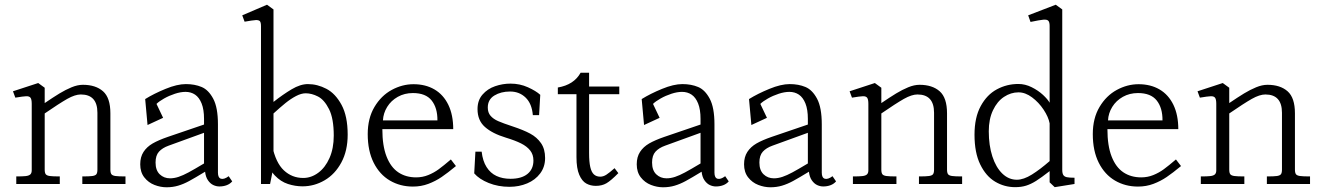

<svg xmlns="http://www.w3.org/2000/svg" viewBox="-20 -780 5594 814"><path d="M393 -61V-302Q393 -379.5 322.5 -379.5Q298.5 -379.5 265.2 -360.8Q232 -342 166.5 -297V-341Q207 -368.5 232.5 -384Q258 -399.5 283.5 -410Q309 -420.5 331.5 -420.5Q385.5 -420.5 416.8 -393Q448 -365.5 448 -299.5V-61Q448 -47 452.5 -41.2Q457 -35.5 469.5 -33.8Q482 -32 512 -32V0H329V-32Q359 -32 371.5 -33.8Q384 -35.5 388.5 -41.2Q393 -47 393 -61ZM114.5 -58V-340Q114.5 -359 109.2 -365.8Q104 -372.5 91 -372Q78 -371.5 45 -366L35 -393L142 -428L169.5 -408V-61Q169.5 -47 174 -41.2Q178.5 -35.5 191 -33.8Q203.5 -32 233.5 -32V0H49V-32Q76 -32 89.2 -33.5Q102.5 -35 108.5 -40.5Q114.5 -46 114.5 -58Z M574.5 -83.5Q574.5 -114.5 588.5 -136Q602.5 -157.5 627.2 -171.8Q652 -186 691 -199.5L845 -252V-276Q845 -315.5 834.8 -341.2Q824.5 -367 807 -378.8Q789.5 -390.5 766.5 -390.5Q746 -390.5 721.5 -382.5Q697 -374.5 675.8 -362.5Q654.5 -350.5 643.5 -339.5L671.5 -280.5L605.5 -250L595.5 -360Q632.5 -383 681.8 -403.2Q731 -423.5 768 -423.5Q805.5 -423.5 834.8 -411.2Q864 -399 884 -361.5Q904 -324 904 -253V-48Q904 -26 917 -22.2Q930 -18.5 949.5 -33L964.5 -11Q955 0 941 5.2Q927 10.5 910 10.5Q897 10.5 884.2 4.5Q871.5 -1.5 861.8 -15.5Q852 -29.5 849.5 -52Q806 -25.5 782 -12.5Q758 0.5 735.2 7.2Q712.5 14 686 14Q660.5 14 634.8 4Q609 -6 591.8 -28Q574.5 -50 574.5 -83.5ZM845 -87V-217L695 -162.5Q668.5 -153 654 -137Q639.5 -121 639.5 -91Q639.5 -58 657.2 -41Q675 -24 701 -24Q718.5 -24 737.2 -30.2Q756 -36.5 779.2 -49Q802.5 -61.5 845 -87Z M1112 -107 1134 -162Q1149 -90 1183.5 -57.8Q1218 -25.5 1265.5 -25.5Q1299.5 -25.5 1329.2 -47.5Q1359 -69.5 1377 -110.2Q1395 -151 1395 -205Q1395 -277.5 1375 -317.2Q1355 -357 1328.2 -370.8Q1301.5 -384.5 1276 -384.5Q1257.5 -384.5 1235 -372.8Q1212.5 -361 1190 -342.8Q1167.5 -324.5 1139 -298.5V-347.5Q1179.5 -379.5 1216.5 -401.5Q1253.5 -423.5 1285.5 -423.5Q1325.5 -423.5 1363.8 -403.5Q1402 -383.5 1428 -335.5Q1454 -287.5 1454 -209Q1454 -141 1427.2 -91.2Q1400.5 -41.5 1356.5 -15.8Q1312.5 10 1262.5 10Q1231.5 10 1200.8 0Q1170 -10 1145.2 -36Q1120.5 -62 1112 -107ZM1017 -688 1007 -715 1112 -760 1139.5 -740V-72.5L1125 0H1086.5V-669Q1086.5 -685 1081.8 -690.2Q1077 -695.5 1063.8 -694.8Q1050.5 -694 1017 -688Z M1539 -211.5Q1539 -278.5 1567.5 -326.5Q1596 -374.5 1640.8 -398.8Q1685.5 -423 1733 -423Q1784 -423 1822 -400.8Q1860 -378.5 1880.8 -335.5Q1901.5 -292.5 1901.5 -232.5H1601Q1601 -162 1618.8 -116.5Q1636.5 -71 1668.5 -49.5Q1700.5 -28 1744 -28Q1771.5 -28 1795.5 -37.8Q1819.5 -47.5 1840 -62.5Q1860.5 -77.5 1891.5 -104L1913 -76Q1878 -47 1852.2 -29.5Q1826.5 -12 1796 -0.5Q1765.5 11 1730.5 11Q1676.5 11 1633 -14.5Q1589.5 -40 1564.2 -90.2Q1539 -140.5 1539 -211.5ZM1730.5 -385.5Q1695 -385.5 1666.5 -369.5Q1638 -353.5 1621.5 -326.8Q1605 -300 1603.5 -269.5H1834.5Q1835 -322.5 1810 -354Q1785 -385.5 1730.5 -385.5Z M1990.5 -45 1995.5 -137H2022Q2026.5 -97.5 2042.8 -71.8Q2059 -46 2084.8 -34Q2110.5 -22 2144 -22Q2191 -22 2216.2 -42.5Q2241.5 -63 2241.5 -99.5Q2241.5 -124.5 2227.8 -142Q2214 -159.5 2189 -172Q2164 -184.5 2124.5 -196.5Q2067 -214 2035.8 -241.8Q2004.5 -269.5 2004.5 -317.5Q2004.5 -355 2025.8 -379.2Q2047 -403.5 2079 -414.5Q2111 -425.5 2144.5 -425.5Q2184 -425.5 2218.2 -410Q2252.5 -394.5 2270.5 -378L2265.5 -292H2239Q2235 -340.5 2208.5 -366.2Q2182 -392 2142.5 -392Q2103.5 -392 2075.8 -375Q2048 -358 2048 -324Q2048 -302.5 2059.8 -289Q2071.5 -275.5 2092 -266.5Q2112.5 -257.5 2153.5 -244Q2199 -229 2227.8 -213.5Q2256.5 -198 2273.8 -173Q2291 -148 2291 -110Q2291 -72.5 2270.2 -44.8Q2249.5 -17 2215 -2.5Q2180.5 12 2140 12Q2092 12 2051.8 -4.2Q2011.5 -20.5 1990.5 -45Z M2424 -114V-380.5H2345V-409Q2413 -420.5 2441.5 -471.5H2477.5V-413H2605.5V-380.5H2477.5V-131Q2477.5 -94 2482.5 -72Q2487.5 -50 2498 -40.5Q2508.5 -31 2525 -31Q2538 -31 2551 -39.5Q2564 -48 2585.5 -67L2601.5 -46Q2570 -14 2551 -3Q2532 8 2506 8Q2483.5 8 2465.5 -2Q2447.5 -12 2435.8 -39Q2424 -66 2424 -114Z M2679.5 -83.5Q2679.5 -114.5 2693.5 -136Q2707.5 -157.5 2732.2 -171.8Q2757 -186 2796 -199.5L2950 -252V-276Q2950 -315.5 2939.8 -341.2Q2929.5 -367 2912 -378.8Q2894.5 -390.5 2871.5 -390.5Q2851 -390.5 2826.5 -382.5Q2802 -374.5 2780.8 -362.5Q2759.5 -350.5 2748.5 -339.5L2776.5 -280.5L2710.5 -250L2700.5 -360Q2737.5 -383 2786.8 -403.2Q2836 -423.5 2873 -423.5Q2910.5 -423.5 2939.8 -411.2Q2969 -399 2989 -361.5Q3009 -324 3009 -253V-48Q3009 -26 3022 -22.2Q3035 -18.5 3054.5 -33L3069.5 -11Q3060 0 3046 5.2Q3032 10.5 3015 10.5Q3002 10.5 2989.2 4.5Q2976.5 -1.5 2966.8 -15.5Q2957 -29.5 2954.5 -52Q2911 -25.5 2887 -12.5Q2863 0.5 2840.2 7.2Q2817.5 14 2791 14Q2765.5 14 2739.8 4Q2714 -6 2696.8 -28Q2679.5 -50 2679.5 -83.5ZM2950 -87V-217L2800 -162.5Q2773.5 -153 2759 -137Q2744.5 -121 2744.5 -91Q2744.5 -58 2762.2 -41Q2780 -24 2806 -24Q2823.5 -24 2842.2 -30.2Q2861 -36.5 2884.2 -49Q2907.5 -61.5 2950 -87Z M3134.5 -83.5Q3134.5 -114.5 3148.5 -136Q3162.5 -157.5 3187.2 -171.8Q3212 -186 3251 -199.5L3405 -252V-276Q3405 -315.5 3394.8 -341.2Q3384.5 -367 3367 -378.8Q3349.5 -390.5 3326.5 -390.5Q3306 -390.5 3281.5 -382.5Q3257 -374.5 3235.8 -362.5Q3214.5 -350.5 3203.5 -339.5L3231.5 -280.5L3165.5 -250L3155.5 -360Q3192.5 -383 3241.8 -403.2Q3291 -423.5 3328 -423.5Q3365.5 -423.5 3394.8 -411.2Q3424 -399 3444 -361.5Q3464 -324 3464 -253V-48Q3464 -26 3477 -22.2Q3490 -18.5 3509.5 -33L3524.5 -11Q3515 0 3501 5.2Q3487 10.5 3470 10.5Q3457 10.5 3444.2 4.5Q3431.5 -1.5 3421.8 -15.5Q3412 -29.5 3409.5 -52Q3366 -25.5 3342 -12.5Q3318 0.5 3295.2 7.2Q3272.5 14 3246 14Q3220.5 14 3194.8 4Q3169 -6 3151.8 -28Q3134.5 -50 3134.5 -83.5ZM3405 -87V-217L3255 -162.5Q3228.5 -153 3214 -137Q3199.5 -121 3199.5 -91Q3199.5 -58 3217.2 -41Q3235 -24 3261 -24Q3278.5 -24 3297.2 -30.2Q3316 -36.5 3339.2 -49Q3362.5 -61.5 3405 -87Z M3940 -61V-302Q3940 -379.5 3869.5 -379.5Q3845.5 -379.5 3812.2 -360.8Q3779 -342 3713.5 -297V-341Q3754 -368.5 3779.5 -384Q3805 -399.5 3830.5 -410Q3856 -420.5 3878.5 -420.5Q3932.5 -420.5 3963.8 -393Q3995 -365.5 3995 -299.5V-61Q3995 -47 3999.5 -41.2Q4004 -35.5 4016.5 -33.8Q4029 -32 4059 -32V0H3876V-32Q3906 -32 3918.5 -33.8Q3931 -35.5 3935.5 -41.2Q3940 -47 3940 -61ZM3661.5 -58V-340Q3661.5 -359 3656.2 -365.8Q3651 -372.5 3638 -372Q3625 -371.5 3592 -366L3582 -393L3689 -428L3716.5 -408V-61Q3716.5 -47 3721 -41.2Q3725.5 -35.5 3738 -33.8Q3750.5 -32 3780.5 -32V0H3596V-32Q3623 -32 3636.2 -33.5Q3649.5 -35 3655.5 -40.5Q3661.5 -46 3661.5 -58Z M4111.5 -209Q4111.5 -282 4137.8 -330.2Q4164 -378.5 4206.2 -401.2Q4248.5 -424 4297.5 -424Q4326.5 -424 4354 -410.2Q4381.5 -396.5 4401.8 -377.8Q4422 -359 4430 -344.5V-670Q4430 -686.5 4424.2 -692.2Q4418.5 -698 4402.8 -696.5Q4387 -695 4349 -687L4339 -715L4456 -760L4483.5 -740V-60.5Q4483.5 -45 4488 -38Q4492.5 -31 4502.8 -28.8Q4513 -26.5 4535.5 -26.5V0L4451.5 13.5L4430 -7V-54.5Q4394 -26.5 4372.5 -13Q4351 0.5 4330.5 7Q4310 13.5 4284 13.5Q4238 13.5 4199 -9.8Q4160 -33 4135.8 -82.8Q4111.5 -132.5 4111.5 -209ZM4430 -97V-257Q4425 -284 4404.5 -315Q4384 -346 4355.5 -367.2Q4327 -388.5 4298 -388.5Q4265.5 -388.5 4236.5 -369.2Q4207.5 -350 4189.8 -312.5Q4172 -275 4172 -223.5Q4172 -163.5 4187.2 -116.8Q4202.5 -70 4229.5 -44Q4256.5 -18 4291 -18Q4319.5 -18 4354.8 -40Q4390 -62 4430 -97Z M4613 -211.5Q4613 -278.5 4641.5 -326.5Q4670 -374.5 4714.8 -398.8Q4759.5 -423 4807 -423Q4858 -423 4896 -400.8Q4934 -378.5 4954.8 -335.5Q4975.5 -292.5 4975.5 -232.5H4675Q4675 -162 4692.8 -116.5Q4710.5 -71 4742.5 -49.5Q4774.5 -28 4818 -28Q4845.5 -28 4869.5 -37.8Q4893.5 -47.5 4914 -62.5Q4934.5 -77.5 4965.5 -104L4987 -76Q4952 -47 4926.2 -29.5Q4900.5 -12 4870 -0.5Q4839.5 11 4804.5 11Q4750.5 11 4707 -14.5Q4663.5 -40 4638.2 -90.2Q4613 -140.5 4613 -211.5ZM4804.5 -385.5Q4769 -385.5 4740.5 -369.5Q4712 -353.5 4695.5 -326.8Q4679 -300 4677.5 -269.5H4908.5Q4909 -322.5 4884 -354Q4859 -385.5 4804.5 -385.5Z M5415 -61V-302Q5415 -379.5 5344.5 -379.5Q5320.5 -379.5 5287.2 -360.8Q5254 -342 5188.5 -297V-341Q5229 -368.5 5254.5 -384Q5280 -399.5 5305.5 -410Q5331 -420.5 5353.5 -420.5Q5407.5 -420.5 5438.8 -393Q5470 -365.5 5470 -299.5V-61Q5470 -47 5474.5 -41.2Q5479 -35.5 5491.5 -33.8Q5504 -32 5534 -32V0H5351V-32Q5381 -32 5393.5 -33.8Q5406 -35.5 5410.5 -41.2Q5415 -47 5415 -61ZM5136.5 -58V-340Q5136.5 -359 5131.2 -365.8Q5126 -372.5 5113 -372Q5100 -371.5 5067 -366L5057 -393L5164 -428L5191.5 -408V-61Q5191.5 -47 5196 -41.2Q5200.5 -35.5 5213 -33.8Q5225.5 -32 5255.5 -32V0H5071V-32Q5098 -32 5111.2 -33.5Q5124.5 -35 5130.5 -40.5Q5136.5 -46 5136.5 -58Z"/></svg>

Font: Didactic
Style: Regular
Weight: 400
Designer: Tyler Finck
Foundry: Etcetera Type Co
Version: Version 3.007;FEAKit 1.0